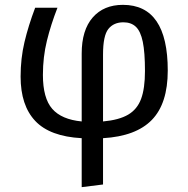

<svg xmlns="http://www.w3.org/2000/svg" viewBox="-20 -559 774 792"><path d="M405 11V202L317 213V11Q186 4 125.5 -60Q65 -124 65 -243Q65 -318 81 -385.5Q97 -453 125 -527H217Q190 -458 173.5 -391Q157 -324 157 -250Q157 -154 195.5 -110Q234 -66 317 -58V-338Q317 -435 362.5 -487Q408 -539 487 -539Q672 -539 672 -268Q672 -132 606.5 -64.5Q541 3 405 11ZM578 -266Q578 -343 569 -386.5Q560 -430 540.5 -448.5Q521 -467 489 -467Q449 -467 427 -439.5Q405 -412 405 -334V-58Q471 -64 508.5 -86Q546 -108 562 -151Q578 -194 578 -266Z"/></svg>

Font: Fira GO
Style: Regular
Weight: 400
Designer: Carrois Corporate
Foundry: Carrois Corporate GbR
Version: Version 0.300